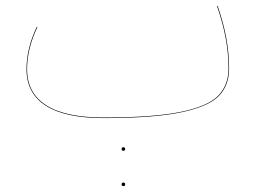

<svg xmlns="http://www.w3.org/2000/svg" viewBox="-20 -389 878 652"><path d="M758 -157Q758 -99 723 -63Q688 -27 595 -7.5Q502 12 332 12Q201 12 135.5 -30Q70 -72 70 -154Q70 -225 105 -298L107 -297Q72 -224 72 -154Q72 -73 137 -31.5Q202 10 332 10Q501 10 593.5 -9Q686 -28 721 -64Q756 -100 756 -157Q756 -257 717 -368L719 -369Q758 -258 758 -157ZM393 117Q393 111 399 111Q405 111 405 117Q405 123 399 123Q393 123 393 117ZM393 237Q393 231 399 231Q405 231 405 237Q405 243 399 243Q393 243 393 237Z"/></svg>

Font: FiraGO Two
Style: Regular
Weight: 100
Designer: bBox Type
Foundry: bBox Type GmbH
Version: Version 1.001